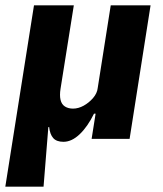

<svg xmlns="http://www.w3.org/2000/svg" viewBox="-26 -523 612 723"><path d="M-6 180 102 -503H252L202 -189Q198 -164 202 -147Q206 -130 218.5 -122Q231 -114 249 -114Q269 -114 289 -125Q309 -136 324.5 -154Q340 -172 342 -192L391 -503H541L462 0H319L334 -95H328Q304 -46 274 -17.5Q244 11 213 11Q187 11 174.5 -3Q162 -17 159 -45L156 -44L138 180Z"/></svg>

Font: Nunito Sans 7pt Condensed ExtraBold
Style: Italic
Weight: 800
Width: 3
Italic angle: -9°
Designer: Vernon Adams
Foundry: Vernon Adams
Version: Version 3.101;gftools[0.9.27]